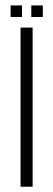

<svg xmlns="http://www.w3.org/2000/svg" viewBox="-20 -704 201 724"><path d="M57.5 0V-600H103V0ZM98 -640V-683.5H141.5V-640ZM20 -640V-683.5H63V-640Z"/></svg>

Font: Big Shoulders Stencil Display Light
Style: Regular
Weight: 300
Designer: Patric King
Foundry: XO Type Co
Version: Version 1.000